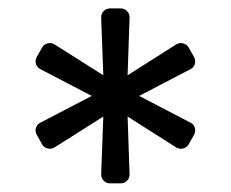

<svg xmlns="http://www.w3.org/2000/svg" viewBox="-20 -747 540 449"><path d="M216.6 -339.8 221.6 -474.4 107.6 -402.3Q102.3 -399.1 96.6 -399.1Q91.3 -399.1 86.3 -401.8Q81.3 -404.5 78.5 -409.4L66.1 -431.5Q63.2 -436.4 63.2 -441.8Q63.2 -447.4 66.2 -452.6Q69.2 -457.7 74.6 -460.2L194.6 -522.7L74.6 -585.2Q69.2 -587.7 66.2 -592.9Q63.2 -598 63.2 -603.7Q63.2 -609 66.1 -614L78.5 -636Q81.3 -641 86.3 -643.6Q91.3 -646.3 96.6 -646.3Q102.3 -646.3 107.6 -643.1L221.6 -571L216.6 -705.6Q216.3 -714.5 222.3 -720.9Q228.3 -727.3 237.2 -727.3H262.4Q271.3 -727.3 277.3 -720.9Q283.4 -714.5 283 -705.6L278.4 -571L392 -643.1Q397.4 -646.3 403.1 -646.3Q408.4 -646.3 413.4 -643.6Q418.3 -641 421.2 -636L433.6 -614Q436.4 -609 436.4 -603.3Q436.4 -597.7 433.6 -592.7Q430.8 -587.7 425.4 -585.2L305.4 -522.7L425.4 -460.2Q430.8 -457.7 433.6 -452.8Q436.4 -447.8 436.4 -442.1Q436.4 -436.4 433.6 -431.5L421.2 -409.4Q418.3 -404.5 413.4 -401.8Q408.4 -399.1 403.1 -399.1Q397.4 -399.1 392 -402.3L278.4 -474.4L283 -339.8Q283.4 -331 277.3 -324.6Q271.3 -318.2 262.4 -318.2H237.2Q228.3 -318.2 222.3 -324.6Q216.3 -331 216.6 -339.8Z"/></svg>

Font: DeltaSans
Style: Regular
Weight: 400
Designer: Rasmus Andersson
Foundry: rsms
Version: Version 3.012